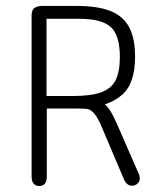

<svg xmlns="http://www.w3.org/2000/svg" viewBox="-20 -616 535 644"><path d="M137 -252H238Q262 -252 272 -250.5Q282 -249 289 -242Q297 -236 306 -221Q315 -206 323 -186L396 -14Q405 7 423 7Q434 7 441.5 -0.5Q449 -8 449 -17Q449 -21 448 -26Q447 -31 444 -36L372 -201Q360 -228 351 -242.5Q342 -257 332 -266Q367 -278 389.5 -298Q412 -318 422.5 -349.5Q433 -381 433 -426Q433 -489 412.5 -526Q392 -563 349.5 -579.5Q307 -596 239 -596H121Q105 -596 95.5 -589Q86 -582 86 -564V-23Q86 -8 93 0Q100 8 111 8Q124 8 130.5 0Q137 -8 137 -23ZM136 -294V-553H244Q322 -553 352 -525Q382 -497 382 -425Q382 -376 368 -347.5Q354 -319 319.5 -306.5Q285 -294 226 -294Z"/></svg>

Font: Beiruti Light
Style: Regular
Weight: 300
Designer: Arlette Boutros
Foundry: Boutros
Version: Version 1.41